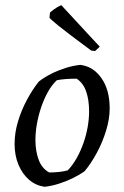

<svg xmlns="http://www.w3.org/2000/svg" viewBox="-20 -711 476 737"><path d="M151 6Q117 1 91.5 -21Q66 -43 51 -78.5Q36 -114 36 -159Q36 -201 49 -244.5Q62 -288 83.5 -328Q105 -368 129 -398Q151 -415 177 -428Q203 -441 231.5 -450Q260 -459 288 -462Q338 -456 369.5 -411Q401 -366 401 -295Q401 -255 387.5 -210.5Q374 -166 352 -125Q330 -84 305 -54Q284 -39 258 -26.5Q232 -14 205 -5.5Q178 3 151 6ZM169 -49Q188 -49 207 -51Q226 -53 240 -57Q259 -77 274 -103.5Q289 -130 300 -161Q311 -192 316.5 -223.5Q322 -255 322 -283Q322 -328 310.5 -360.5Q299 -393 274 -409Q252 -409 232 -407.5Q212 -406 198 -403Q178 -384 163 -356.5Q148 -329 137.5 -297.5Q127 -266 121.5 -234.5Q116 -203 116 -174Q116 -131 128.5 -97.5Q141 -64 169 -49ZM345 -515 330 -517Q284 -551 253 -574.5Q222 -598 204 -612.5Q186 -627 178 -634.5Q170 -642 170 -643L172 -663Q187 -676 200 -683.5Q213 -691 216 -691L222 -684L332 -565L363 -532Z"/></svg>

Font: Labrada
Style: Italic
Weight: 400
Italic angle: -7°
Designer: Mercedes Jáuregui
Foundry: Omnibus-Type Team
Version: Version 1.000